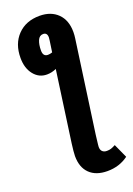

<svg xmlns="http://www.w3.org/2000/svg" viewBox="-181 -824 770 1111"><g transform="rotate(-20 204.0 -268.5)"><path d="M408 180Q353 221 279 221Q209 221 170 183Q131 145 131 75Q131 65 133 43L138 0L199 -437Q171 -424 141 -424Q92 -424 60.5 -463.5Q29 -503 29 -566Q29 -653 80 -705.5Q131 -758 215 -758Q285 -758 326.5 -717Q368 -676 368 -603Q368 -584 365 -564L286 0L279 59Q278 64 278 72Q278 91 288 100.5Q298 110 315 110Q330 110 341 106.5Q352 103 369 94ZM212 -534 222 -603Q224 -617 224 -622Q224 -652 199 -652Q176 -652 165.5 -627.5Q155 -603 155 -566Q155 -529 185 -529Q197 -529 212 -534Z"/></g></svg>

Font: Fira Sans Extra Condensed
Style: Bold Italic
Weight: 700
Width: 3
Italic angle: -8°
Designer: Carrois Corporate & Edenspiekermann AG
Foundry: Carrois Corporate GbR & Edenspiekermann AG
Version: Version 4.203